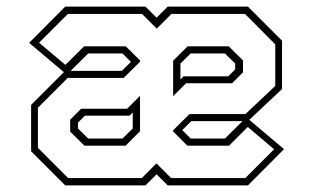

<svg xmlns="http://www.w3.org/2000/svg" viewBox="-20 -560 950 580"><path d="M177 0 74 -103V-243L173 -342L68 -430.5L177 -540H419.5L453 -506.5L486.5 -540H729L832 -437V-291L733 -198L838 -109.5L729 0H486.5L453 -33.5L419.5 0ZM186 -22H408.5L452.5 -66.5L497 -22H721L808 -109L728.5 -176.5L672 -120H546L503 -163V-166.5L552.5 -215.5H721.5L811.5 -300.5V-426L720 -518H498L453.5 -473.5L409 -518H185L98 -431L177.5 -364L234 -420H360L403 -377.5V-373.5L353.5 -324.5H184.5L94.5 -234.5V-113.5ZM503 -269.5V-376.5L546.5 -420H671L714 -377.5V-341.5L681 -308.5H542ZM350 -398.5H246.5L193.5 -346H348L375.5 -373ZM525 -320 534.5 -329.5H669.5L690.5 -350.5V-368L659.5 -398.5H556L525 -368ZM235 -120 192 -162.5V-198.5L225 -231.5H364L403 -270.5V-163.5L359.5 -120ZM246.5 -141.5H350L381 -172V-220L371.5 -210.5H236.5L215.5 -189.5V-172ZM659.5 -141.5 712.5 -194H558L530.5 -167L556 -141.5Z"/></svg>

Font: Tourney Expanded ExtraLight
Style: Regular
Weight: 200
Width: 7
Designer: Tyler Finck
Foundry: Etcetera Type Co
Version: Version 1.010; ttfautohint (v1.8.3)